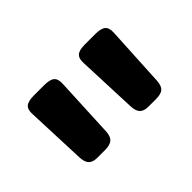

<svg xmlns="http://www.w3.org/2000/svg" viewBox="-51 -820 449 449"><g transform="rotate(-45 173.5 -595.0)"><path d="M45 -520 39 -670Q38 -686 45.5 -692.5Q53 -699 72 -699H106Q125 -699 132.5 -692.5Q140 -686 139 -670L132 -520Q131 -504 123.5 -497.5Q116 -491 99 -491H74Q60 -491 53 -497.5Q46 -504 45 -520ZM214 -520 208 -670Q207 -686 214.5 -692.5Q222 -699 240 -699H275Q294 -699 301.5 -692.5Q309 -686 308 -670L300 -520Q299 -504 292 -497.5Q285 -491 268 -491H243Q229 -491 222 -497.5Q215 -504 214 -520Z"/></g></svg>

Font: Mitr
Style: Regular
Weight: 400
Designer: Thanarat Vachiruckul
Foundry: Cadson Demak
Version: Version 1.002